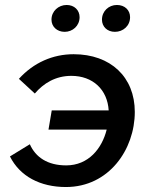

<svg xmlns="http://www.w3.org/2000/svg" viewBox="-20 -743 611 772"><path d="M245 9C418 9 522 -142 522 -293C522 -433 425 -525 276 -525C192 -525 115 -491 56 -426L120 -367C155 -408 203 -438 267 -438C353 -438 412 -383 417 -299H188L175 -222H409C390 -146 336 -78 246 -78C171 -78 123 -111 100 -163L20 -114C60 -34 142 9 245 9ZM240 -615C272 -615 300 -639 300 -674C300 -702 279 -723 248 -723C215 -723 187 -698 187 -664C187 -636 209 -615 240 -615ZM442 -615C475 -615 503 -639 503 -674C503 -702 482 -723 450 -723C417 -723 390 -698 390 -664C390 -636 411 -615 442 -615Z"/></svg>

Font: Fixel Display Medium
Style: Italic
Weight: 500
Italic angle: -10°
Designer: AlfaBravo + MacPaw
Foundry: Kyrylo Tkachov, Marchela Mozhyna, Serhii Makarenko, Maria Weinstein, Zakhar Kryvoshyya
Version: Version 1.210;Glyphs 3.2 (3217)